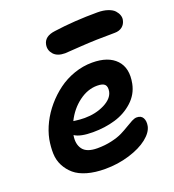

<svg xmlns="http://www.w3.org/2000/svg" viewBox="-136 -831 871 961"><g transform="rotate(-20 299.5 -351.0)"><path d="M270 -588.9Q229 -588.9 209.2 -611.1Q189.5 -633.3 194.8 -662.1Q202.6 -704.1 259.8 -710.9Q367.7 -726.1 491.2 -726.1Q522.9 -726.1 546.4 -718Q569.8 -710 580.8 -697.5Q591.8 -685.1 596.2 -672.1Q600.6 -659.2 598.1 -647Q593.8 -625 577.9 -612.5Q562 -600.1 538.1 -600.1Q437.5 -600.1 355 -594.5Q272.5 -588.9 270 -588.9ZM261.2 23.9Q207.5 23.9 165.8 12Q124 0 98.9 -21.5Q73.7 -43 58.3 -72.8Q43 -102.5 42 -137.7Q41 -172.9 47.9 -211.9Q56.2 -253.4 76.9 -294.9Q97.7 -336.4 128.9 -373Q160.2 -409.7 198.5 -438Q236.8 -466.3 283.9 -482.7Q331.1 -499 379.9 -499Q465.3 -499 507.1 -454.6Q548.8 -410.2 533.2 -331.1Q522.5 -277.3 481.4 -240Q440.4 -202.6 385.3 -186.3Q330.1 -169.9 266.1 -169.9Q198.7 -169.9 168.9 -189.9Q160.6 -144.5 181.6 -115.7Q202.6 -86.9 259.8 -86.9Q300.3 -86.9 335.4 -95Q370.6 -103 393.6 -114.5Q416.5 -126 435.1 -137.5Q453.6 -148.9 469 -157Q484.4 -165 496.1 -165Q519.5 -165 528.8 -147.9Q538.1 -130.9 533.2 -105Q526.4 -72.8 489 -43.2Q451.7 -13.7 390.4 5.1Q329.1 23.9 261.2 23.9ZM363.8 -381.8Q313 -381.8 266.4 -346.9Q219.7 -312 191.9 -255.9Q195.8 -255.4 205.3 -254.2Q214.8 -252.9 226.3 -252Q237.8 -251 251 -251Q310.1 -251 356.9 -274.4Q403.8 -297.9 411.1 -334Q415.5 -358.9 404.8 -370.4Q394 -381.8 363.8 -381.8Z"/></g></svg>

Font: Shantell Sans Bouncy
Style: Italic
Weight: 600
Italic angle: -11.31°
Designer: Stephen Nixon, Anya Danilova, Shantell Martin
Foundry: Arrow Type
Version: Version 1.006;[9816181b4]